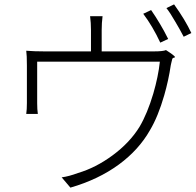

<svg xmlns="http://www.w3.org/2000/svg" viewBox="-20 -837 898 878"><path d="M302 21 262 -26Q294 -30 337 -46Q418 -70 494 -126Q573 -184 618 -257Q654 -318 681 -409Q704 -488 711 -555H430H150V-365Q150 -336 153 -316H100Q103 -336 103 -366V-537Q103 -585 100 -605Q136 -602 183 -602H396V-700Q396 -732 392 -763H449Q445 -732 445 -700V-602H683Q726 -602 739 -608Q781 -581 780 -576Q779 -573 775 -573Q769 -572 767.5 -566.5Q766 -561 763 -548Q762 -542 761 -539Q751 -471 731 -401Q703 -304 666 -242Q615 -152 524 -85Q430 -16 302 21ZM713 -642Q678 -717 635 -774L671 -791Q692 -761 712 -727Q729 -699 749 -659ZM820 -669Q799 -709 782 -737Q758 -779 741 -800L776 -817Q827 -746 855 -686Z"/></svg>

Font: GenSekiGothic TW L
Style: Regular
Weight: 300
Version: Version 1.501;PS 1;hotconv 16.6.51;makeotf.lib2.5.65220